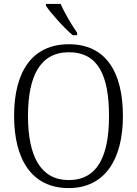

<svg xmlns="http://www.w3.org/2000/svg" viewBox="-20 -951 702 981"><path d="M352 -771H374V-784C347 -822 309 -886 290 -931H215V-921C238 -886 308 -807 352 -771ZM331 10C514 10 608 -134 608 -358C608 -588 517 -725 332 -725C145 -725 52 -586 52 -359C52 -134 144 10 331 10ZM331 -31C187 -31 123 -154 123 -358C123 -564 186 -684 332 -684C482 -684 537 -564 537 -358C537 -153 478 -31 331 -31Z"/></svg>

Font: Noto Serif Thai SemiCondensed Light
Style: Regular
Weight: 300
Width: 4
Designer: Monotype Design Team
Foundry: Monotype Imaging Inc.
Version: Version 2.002